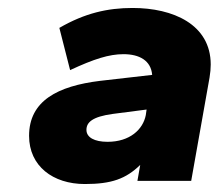

<svg xmlns="http://www.w3.org/2000/svg" viewBox="-20 -694 554 482"><path d="M193 -232C260 -232 296 -245 332 -280L325 -240H460L506 -499C508 -511 509 -522 509 -532C509 -633 414 -674 313 -674C250 -674 193 -661 129 -624L156 -518C216 -546 254 -558 290 -558C330 -558 359 -542 362 -506L231 -491C125 -478 53 -441 53 -353C53 -277 113 -232 193 -232ZM250 -338C217 -338 197 -349 197 -368C197 -387 212 -401 263 -408L348 -419L346 -405C339 -369 306 -338 250 -338Z"/></svg>

Font: Celebes ExtraBold
Style: Italic
Weight: 800
Italic angle: -10°
Designer: Anugrah Pasau
Foundry: Lafontype
Version: Version 1.000